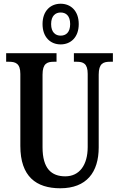

<svg xmlns="http://www.w3.org/2000/svg" viewBox="-20 -999 638 1029"><path d="M305 -761C359 -761 402 -799 402 -870C402 -941 359 -979 305 -979C251 -979 208 -941 208 -870C208 -799 251 -761 305 -761ZM305 -808C278 -808 254 -825 254 -870C254 -915 278 -932 305 -932C333 -932 356 -915 356 -870C356 -825 333 -808 305 -808ZM303 10C444 10 509 -76 509 -209V-599C509 -659 534 -668 569 -668H585V-714H376V-668H391C426 -668 450 -659 450 -603V-211C450 -115 406 -54 330 -54C256 -54 208 -95 208 -210V-599C208 -659 233 -668 268 -668H283V-714H13V-668H29C63 -668 89 -659 89 -603V-217C89 -53 174 10 303 10Z"/></svg>

Font: Noto Serif Lao ExtraCondensed SemiBold
Style: Regular
Weight: 600
Width: 2
Designer: Monotype Design Team
Foundry: Monotype Imaging Inc.
Version: Version 2.003